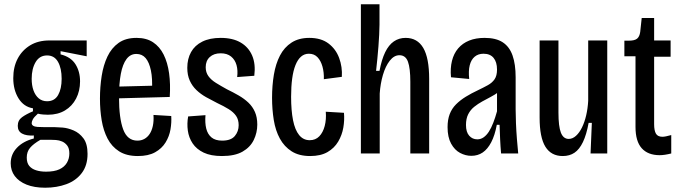

<svg xmlns="http://www.w3.org/2000/svg" viewBox="-20 -717 3185 897"><path d="M191 160Q140 160 104 145.5Q68 131 49 105.5Q30 80 30 46Q30 4 59 -26.5Q88 -57 138 -70V-84Q103 -82 83 -93Q63 -104 63 -129Q63 -155 83 -169.5Q103 -184 134 -197V-211Q91 -218 66.5 -257.5Q42 -297 42 -352Q42 -404 62.5 -443Q83 -482 120.5 -505Q158 -528 211 -528H385V-454L263 -478V-463Q311 -451 332.5 -417Q354 -383 354 -337Q354 -292 335.5 -256.5Q317 -221 283.5 -201Q250 -181 204 -181Q195 -181 181.5 -182Q168 -183 157 -186Q139 -170 133.5 -159.5Q128 -149 128 -142Q128 -134 135 -129.5Q142 -125 155.5 -124Q169 -123 189 -123H236Q248 -123 272.5 -121Q297 -119 324 -107.5Q351 -96 370 -70.5Q389 -45 389 2Q389 56 362 91.5Q335 127 290 143.5Q245 160 191 160ZM195 85Q234 85 257.5 74Q281 63 292.5 43.5Q304 24 304 0Q304 -24 294 -37Q284 -50 270 -56Q256 -62 241 -63Q226 -64 214 -64H169Q136 -45 120.5 -26.5Q105 -8 105 19Q105 44 116.5 58Q128 72 148.5 78.5Q169 85 195 85ZM200 -244Q235 -244 251.5 -273Q268 -302 268 -349Q268 -398 251 -428Q234 -458 200 -458Q165 -458 146.5 -427Q128 -396 128 -349Q128 -318 136.5 -294.5Q145 -271 161 -257.5Q177 -244 200 -244Z M624 12Q571 12 536.5 -10Q502 -32 482.5 -69.5Q463 -107 455 -155Q447 -203 447 -256Q447 -311 455 -362Q463 -413 482 -453Q501 -493 534 -516.5Q567 -540 618 -540Q664 -540 695 -519.5Q726 -499 744.5 -462Q763 -425 770 -374.5Q777 -324 773 -264L512 -257V-312L710 -317L690 -294Q693 -350 685 -388Q677 -426 660.5 -445.5Q644 -465 617 -465Q589 -465 571 -441Q553 -417 544.5 -372Q536 -327 536 -262Q536 -165 555.5 -112.5Q575 -60 622 -60Q640 -60 654.5 -68Q669 -76 679 -91Q689 -106 694 -128.5Q699 -151 697 -180L780 -175Q782 -145 776.5 -112.5Q771 -80 753.5 -51.5Q736 -23 704.5 -5.5Q673 12 624 12Z M1017 12Q965 12 931.5 -4Q898 -20 880 -47Q862 -74 857.5 -107Q853 -140 859 -173L940 -179Q937 -143 943.5 -116.5Q950 -90 968 -75Q986 -60 1018 -60Q1059 -60 1077 -81.5Q1095 -103 1095 -132Q1095 -158 1083 -175.5Q1071 -193 1048.5 -207Q1026 -221 994 -236Q968 -249 943 -263Q918 -277 898 -296Q878 -315 866.5 -340.5Q855 -366 855 -400Q855 -442 872.5 -473.5Q890 -505 925 -522.5Q960 -540 1011 -540Q1067 -540 1104 -518.5Q1141 -497 1158 -457.5Q1175 -418 1168 -363L1088 -357Q1092 -388 1085 -413Q1078 -438 1059.5 -453Q1041 -468 1011 -468Q979 -468 960 -450.5Q941 -433 941 -403Q941 -379 953.5 -361.5Q966 -344 988.5 -330Q1011 -316 1040 -300Q1069 -286 1095 -271Q1121 -256 1140.5 -237.5Q1160 -219 1171 -194Q1182 -169 1182 -135Q1182 -97 1165.5 -63Q1149 -29 1113 -8.5Q1077 12 1017 12Z M1429 12Q1377 12 1342.5 -10Q1308 -32 1287.5 -69.5Q1267 -107 1259 -156.5Q1251 -206 1251 -260Q1251 -317 1259.5 -368Q1268 -419 1288 -457.5Q1308 -496 1342 -518Q1376 -540 1425 -540Q1480 -540 1514.5 -514Q1549 -488 1564.5 -446Q1580 -404 1577 -358L1493 -347Q1494 -379 1486.5 -406Q1479 -433 1463.5 -449.5Q1448 -466 1423 -466Q1402 -466 1386.5 -452.5Q1371 -439 1360.5 -413Q1350 -387 1345 -349.5Q1340 -312 1340 -265Q1340 -201 1349 -155.5Q1358 -110 1377.5 -86Q1397 -62 1427 -62Q1454 -62 1471.5 -80Q1489 -98 1497 -128.5Q1505 -159 1502 -195L1587 -190Q1590 -156 1584 -121Q1578 -86 1560 -55.5Q1542 -25 1510 -6.5Q1478 12 1429 12Z M1666 0V-343V-697H1753V-602Q1753 -581 1751.5 -554.5Q1750 -528 1748 -500Q1746 -472 1743 -443Q1740 -414 1737 -386H1753Q1763 -439 1779.5 -473Q1796 -507 1820 -523.5Q1844 -540 1875 -540Q1930 -540 1957.5 -493Q1985 -446 1985 -348V0H1897V-335Q1897 -398 1886 -428.5Q1875 -459 1846 -459Q1821 -459 1801 -433.5Q1781 -408 1769 -367Q1757 -326 1754 -280V0Z M2182 11Q2155 11 2129.5 -2.5Q2104 -16 2087.5 -46Q2071 -76 2071 -123Q2071 -158 2081 -184Q2091 -210 2110.5 -229.5Q2130 -249 2156 -265Q2182 -281 2214 -296Q2239 -308 2259 -319Q2279 -330 2290.5 -346.5Q2302 -363 2302 -392Q2302 -427 2286 -446.5Q2270 -466 2239 -466Q2214 -466 2197.5 -452Q2181 -438 2174.5 -412Q2168 -386 2172 -348L2087 -356Q2083 -398 2091.5 -432.5Q2100 -467 2120.5 -491Q2141 -515 2172 -527.5Q2203 -540 2244 -540Q2297 -540 2328.5 -519.5Q2360 -499 2374.5 -458Q2389 -417 2389 -356V-206Q2389 -179 2390.5 -142Q2392 -105 2395 -67.5Q2398 -30 2401 0H2321Q2318 -33 2316.5 -67Q2315 -101 2314 -134H2301Q2292 -85 2275 -52.5Q2258 -20 2235 -4.5Q2212 11 2182 11ZM2210 -66Q2226 -66 2239.5 -75.5Q2253 -85 2264 -102Q2275 -119 2284.5 -143.5Q2294 -168 2302 -197V-303L2332 -316Q2325 -299 2309 -287Q2293 -275 2273 -264.5Q2253 -254 2233 -243Q2213 -232 2195.5 -218Q2178 -204 2167.5 -183.5Q2157 -163 2157 -133Q2157 -100 2172 -83Q2187 -66 2210 -66Z M2609 12Q2555 12 2528 -31.5Q2501 -75 2501 -168V-528H2589V-191Q2589 -126 2600.5 -97Q2612 -68 2637 -68Q2655 -68 2671 -82.5Q2687 -97 2699 -121.5Q2711 -146 2718.5 -178Q2726 -210 2728 -246V-528H2817V-208V0H2739L2745 -143H2730Q2720 -88 2703.5 -53.5Q2687 -19 2664 -3.5Q2641 12 2609 12Z M3062 8Q3007 8 2978 -24.5Q2949 -57 2949 -124V-454H2897V-527H2918Q2945 -527 2956.5 -536.5Q2968 -546 2971 -568L2978 -633H3036V-528H3113V-452H3036V-137Q3036 -107 3044.5 -92.5Q3053 -78 3075 -78Q3081 -78 3091.5 -80Q3102 -82 3116 -86V0Q3100 4 3086.5 6Q3073 8 3062 8Z"/></svg>

Font: Bricolage Grotesque 24pt Condensed
Style: Regular
Weight: 400
Width: 3
Designer: Mathieu Triay
Foundry: Atelier Triay
Version: Version 1.001;gftools[0.9.33.dev8+g029e19f]